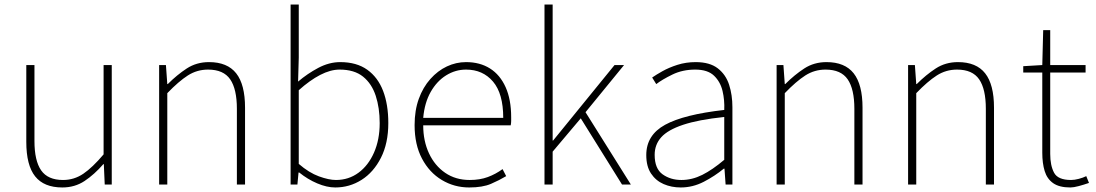

<svg xmlns="http://www.w3.org/2000/svg" viewBox="-20 -814 4835 847"><path d="M255 13Q174 13 135 -36Q96 -85 96 -188V-527H132V-192Q132 -105 161.5 -62.5Q191 -20 258 -20Q307 -20 347.5 -47.5Q388 -75 437 -133V-527H473V0H442L438 -90H436Q396 -44 353 -15.5Q310 13 255 13Z M682 0V-527H712L718 -443H720Q761 -484 804 -512Q847 -540 902 -540Q983 -540 1022 -490.5Q1061 -441 1061 -339V0H1025V-334Q1025 -421 995.5 -464Q966 -507 898 -507Q849 -507 808.5 -481Q768 -455 718 -403V0Z M1459 13Q1422 13 1379.5 -5Q1337 -23 1300 -53H1297L1292 0H1262V-794H1298V-560L1295 -454Q1336 -489 1384 -514.5Q1432 -540 1481 -540Q1553 -540 1600 -506.5Q1647 -473 1670 -413Q1693 -353 1693 -271Q1693 -182 1660.5 -118Q1628 -54 1575 -20.5Q1522 13 1459 13ZM1462 -20Q1518 -20 1561.5 -52Q1605 -84 1630 -141Q1655 -198 1655 -271Q1655 -338 1637.5 -391.5Q1620 -445 1581.5 -476Q1543 -507 1478 -507Q1438 -507 1392.5 -483.5Q1347 -460 1298 -416V-91Q1343 -52 1387 -36Q1431 -20 1462 -20Z M2050 13Q1984 13 1929 -20Q1874 -53 1841.5 -114.5Q1809 -176 1809 -262Q1809 -327 1827.5 -378Q1846 -429 1878.5 -465.5Q1911 -502 1951.5 -521Q1992 -540 2036 -540Q2097 -540 2141.5 -512Q2186 -484 2210.5 -429.5Q2235 -375 2235 -297Q2235 -289 2235 -280.5Q2235 -272 2233 -261H1847Q1847 -192 1872.5 -137.5Q1898 -83 1944 -51.5Q1990 -20 2052 -20Q2097 -20 2132 -33Q2167 -46 2197 -68L2213 -37Q2183 -19 2146 -3Q2109 13 2050 13ZM1847 -294H2200Q2200 -401 2155 -454Q2110 -507 2036 -507Q1989 -507 1948 -481.5Q1907 -456 1880 -408.5Q1853 -361 1847 -294Z M2382 0V-794H2418V-194H2420L2691 -527H2733L2563 -319L2763 0H2724L2542 -292L2418 -145V0Z M2983 13Q2942 13 2907.5 -2Q2873 -17 2852 -48.5Q2831 -80 2831 -130Q2831 -218 2914 -263.5Q2997 -309 3175 -329Q3177 -372 3167.5 -412.5Q3158 -453 3130 -480Q3102 -507 3047 -507Q2991 -507 2946 -485Q2901 -463 2875 -443L2857 -472Q2874 -484 2902.5 -500Q2931 -516 2968.5 -528Q3006 -540 3049 -540Q3111 -540 3146.5 -512.5Q3182 -485 3196.5 -440Q3211 -395 3211 -341V0H3181L3176 -70H3173Q3133 -37 3084.5 -12Q3036 13 2983 13ZM2986 -20Q3033 -20 3078 -42.5Q3123 -65 3175 -109V-298Q3061 -286 2993.5 -263.5Q2926 -241 2897 -208.5Q2868 -176 2868 -131Q2868 -70 2903 -45Q2938 -20 2986 -20Z M3406 0V-527H3436L3442 -443H3444Q3485 -484 3528 -512Q3571 -540 3626 -540Q3707 -540 3746 -490.5Q3785 -441 3785 -339V0H3749V-334Q3749 -421 3719.5 -464Q3690 -507 3622 -507Q3573 -507 3532.5 -481Q3492 -455 3442 -403V0Z M3986 0V-527H4016L4022 -443H4024Q4065 -484 4108 -512Q4151 -540 4206 -540Q4287 -540 4326 -490.5Q4365 -441 4365 -339V0H4329V-334Q4329 -421 4299.5 -464Q4270 -507 4202 -507Q4153 -507 4112.5 -481Q4072 -455 4022 -403V0Z M4702 13Q4653 13 4626 -6Q4599 -25 4588.5 -59.5Q4578 -94 4578 -140V-494H4494V-522L4578 -527L4582 -681H4613V-527H4769V-494H4613V-135Q4613 -84 4630 -52Q4647 -20 4705 -20Q4720 -20 4739 -25Q4758 -30 4772 -37L4784 -7Q4761 1 4738.5 7Q4716 13 4702 13Z"/></svg>

Font: Noto Sans SC Thin
Style: Regular
Weight: 100
Designer: Ryoko NISHIZUKA 西塚涼子 (kana, bopomofo & ideographs); Paul D. Hunt (Latin, Greek & Cyrillic); Sandoll Communications 산돌커뮤니
Foundry: Adobe
Version: Version 2.004-H2;hotconv 1.0.118;makeotfexe 2.5.65603